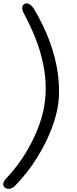

<svg xmlns="http://www.w3.org/2000/svg" viewBox="-27 -802 470 1171"><path d="M0 340Q-10 330 -6.5 315.5Q-3 301 12 285Q80 213 130 130.5Q180 48 210.5 -35.5Q241 -119 248 -194Q261 -311 229.5 -442Q198 -573 118 -721Q107 -743 109 -757.5Q111 -772 122 -778Q135 -785 149.5 -778Q164 -771 178 -751Q241 -646 277 -546.5Q313 -447 325.5 -355.5Q338 -264 330 -184Q322 -108 288 -18Q254 72 197 163Q140 254 65 331Q48 348 29.5 349.5Q11 351 0 340Z"/></svg>

Font: Edu SA Beginner Medium
Style: Regular
Weight: 500
Version: Version 1.003